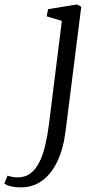

<svg xmlns="http://www.w3.org/2000/svg" viewBox="-142 -586 447 860"><path d="M152 -1Q142 80.5 114.8 137.2Q87.5 194 46 223.8Q4.5 253.5 -49.5 253.5Q-73 253.5 -93.5 248.5Q-114 243.5 -122.5 235.5L-108 200.5Q-101 203.5 -88 206Q-75 208.5 -63 208.5Q-28.5 208.5 -4.5 189.8Q19.5 171 35.5 138Q51.5 105 61.2 62.2Q71 19.5 77 -28L135 -492.5L67 -513L73.5 -545L202.5 -566L222 -556Z"/></svg>

Font: Merriweather Light
Style: Italic
Weight: 300
Italic angle: -7.8°
Designer: Eben Sorkin
Foundry: Eben Sorkin
Version: Version 2.101